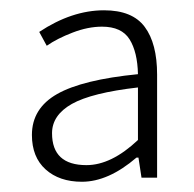

<svg xmlns="http://www.w3.org/2000/svg" viewBox="-20 -751 377 373"><path d="M42 -488.8Q42 -540.5 91.1 -568.4Q140.1 -596.2 248 -606.9Q247.1 -649.9 231.7 -674.6Q216.3 -699.2 178.2 -699.2Q150.9 -699.2 121.1 -687.7Q91.3 -676.3 70.8 -662.1L56.2 -689Q119.6 -731 182.1 -731Q237.3 -731 261.2 -698.7Q285.2 -666.5 285.2 -606V-405.8H254.9L249 -444.8H245.1Q190.4 -397.9 139.2 -397.9Q95.2 -397.9 68.6 -421.9Q42 -445.8 42 -488.8ZM81.1 -492.2Q81.1 -430.2 147.9 -430.2Q196.3 -430.2 248 -479V-581.1Q158.2 -570.8 119.6 -549.1Q81.1 -527.3 81.1 -492.2Z"/></svg>

Font: Source Sans Pro Light
Style: Regular
Weight: 300
Designer: Paul D. Hunt
Foundry: Adobe Systems Incorporated
Version: Version 2.020;PS 2.0;hotconv 1.0.86;makeotf.lib2.5.63406